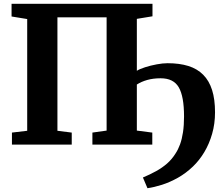

<svg xmlns="http://www.w3.org/2000/svg" viewBox="-20 -763 1182 1013"><path d="M41 -743H784.5V-677L702 -663.5V-74L783.5 -63.5V0H467.5V-63.5L542.5 -74V-671.5H283V-73L358.5 -63.5V0H43V-63.5L123.5 -73V-662.5L41 -676ZM758 230 734 173.5Q772 157.5 804 139.8Q836 122 861.5 99.8Q887 77.5 906 47Q920 26 930 -1.5Q940 -29 945.5 -65.5Q951 -102 951 -148.5Q951 -254.5 923.2 -302.2Q895.5 -350 827.5 -350Q788 -350 756.5 -341Q725 -332 702 -317L692.5 -357.5L702 -389.5Q716.5 -399 745.5 -408.2Q774.5 -417.5 806.8 -423.5Q839 -429.5 864 -429.5Q927 -429.5 974 -414.8Q1021 -400 1052.2 -368.5Q1083.5 -337 1099 -288Q1114.5 -239 1114.5 -170.5Q1114.5 -110 1099.2 -57Q1084 -4 1058 39.5Q1032 83 998 115.5Q961 151 918.8 174.8Q876.5 198.5 835 211.8Q793.5 225 758 230Z"/></svg>

Font: Merriweather ExtraBold
Style: Regular
Weight: 800
Version: Version 2.100